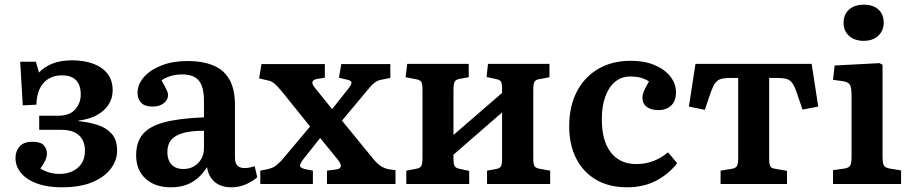

<svg xmlns="http://www.w3.org/2000/svg" viewBox="-20 -784 3883 818"><path d="M242 14Q182 14 138 -2Q94 -18 70 -46.5Q46 -75 46 -111Q46 -140 63.5 -160Q81 -180 117 -180Q154 -180 167 -164.5Q180 -149 180 -129Q180 -117 173.5 -102Q167 -87 152 -66Q170 -55 190 -49Q210 -43 235 -43Q262 -43 286.5 -53.5Q311 -64 326.5 -86Q342 -108 342 -142Q342 -170 330.5 -190Q319 -210 297 -220.5Q275 -231 240 -231H147V-291H229Q277 -291 300.5 -318Q324 -345 324 -381Q324 -422 304 -442.5Q284 -463 243 -463Q210 -463 186 -448Q162 -433 149 -405.5Q136 -378 135 -338L77 -335L66 -521H133L146 -475Q167 -498 202 -512.5Q237 -527 287 -527Q337 -527 376 -513Q415 -499 437.5 -470.5Q460 -442 460 -399Q460 -366 443 -339Q426 -312 393.5 -294Q361 -276 314 -270V-268Q356 -264 393.5 -252.5Q431 -241 455 -215Q479 -189 479 -143Q479 -102 453 -66.5Q427 -31 375 -8.5Q323 14 242 14Z M708 14Q640 14 600 -23Q560 -60 560 -122Q560 -179 589 -213Q618 -247 681.5 -263.5Q745 -280 849 -284V-356Q849 -394 839.5 -419Q830 -444 809.5 -455.5Q789 -467 755 -467Q730 -467 705.5 -459.5Q681 -452 668 -441Q678 -425 684 -413Q690 -401 693 -393.5Q696 -386 696 -379Q696 -359 678 -344.5Q660 -330 630 -330Q598 -330 582 -345.5Q566 -361 566 -388Q566 -425 593.5 -456Q621 -487 669 -505.5Q717 -524 777 -524Q846 -524 891.5 -504Q937 -484 959 -442.5Q981 -401 981 -338V-113Q981 -90 991 -79Q1001 -68 1022 -68Q1032 -68 1042.5 -70Q1053 -72 1065 -76L1076 -29Q1057 -11 1027 1.5Q997 14 967 14Q921 14 894.5 -9Q868 -32 862 -72Q846 -46 824 -26.5Q802 -7 773.5 3.5Q745 14 708 14ZM761 -64Q787 -64 806.5 -75.5Q826 -87 837.5 -107Q849 -127 849 -153V-227Q796 -227 761 -217.5Q726 -208 709.5 -188Q693 -168 693 -136Q693 -103 710.5 -83.5Q728 -64 761 -64Z M1089 0V-57L1124 -64Q1134 -67 1141.5 -70Q1149 -73 1158 -80.5Q1167 -88 1181 -102L1301 -245L1182 -393Q1162 -417 1149.5 -428Q1137 -439 1118 -442L1084 -450L1094 -511H1364V-453L1328 -447Q1314 -444 1311 -435Q1308 -426 1324 -407L1395 -319L1463 -405Q1478 -423 1477.5 -432Q1477 -441 1457 -445L1424 -453L1434 -511H1643V-452L1608 -445Q1595 -443 1586.5 -438.5Q1578 -434 1569 -426Q1560 -418 1548 -403L1437 -270L1567 -111Q1579 -96 1589.5 -86.5Q1600 -77 1611 -71.5Q1622 -66 1635 -63L1665 -59V0H1373V-57L1411 -62Q1430 -64 1432 -75Q1434 -86 1419 -104L1344 -196L1271 -104Q1263 -93 1259.5 -85.5Q1256 -78 1260 -73Q1264 -68 1277 -64L1313 -57V0Z M1711 0V-57L1754 -65Q1770 -68 1775 -77.5Q1780 -87 1780 -113V-401Q1780 -426 1775 -434.5Q1770 -443 1755 -446L1708 -455L1715 -512H1977V-455L1938 -448Q1922 -445 1917 -435.5Q1912 -426 1912 -401V-209L2119 -388V-405Q2119 -427 2114.5 -435.5Q2110 -444 2094 -447L2053 -456L2059 -512H2321V-455L2279 -447Q2262 -445 2257 -435.5Q2252 -426 2252 -402V-107Q2252 -85 2257 -76.5Q2262 -68 2279 -65L2324 -57V0H2055V-57L2094 -64Q2110 -67 2114.5 -76Q2119 -85 2119 -110V-305L1912 -125V-108Q1912 -85 1917 -76.5Q1922 -68 1937 -65L1979 -56V0Z M2652 14Q2575 14 2520 -18Q2465 -50 2435 -108.5Q2405 -167 2405 -246Q2405 -330 2437 -392.5Q2469 -455 2528 -490Q2587 -525 2668 -525Q2726 -525 2769.5 -506.5Q2813 -488 2836.5 -457.5Q2860 -427 2860 -390Q2860 -368 2852 -351.5Q2844 -335 2827 -325Q2810 -315 2785 -315Q2753 -315 2735 -329Q2717 -343 2717 -368Q2717 -380 2723 -395Q2729 -410 2745 -437Q2728 -448 2709.5 -453Q2691 -458 2664 -458Q2628 -458 2601 -436Q2574 -414 2559 -373Q2544 -332 2544 -275Q2544 -184 2582.5 -134.5Q2621 -85 2691 -85Q2729 -85 2762.5 -97.5Q2796 -110 2826 -135L2865 -89Q2830 -43 2776 -14.5Q2722 14 2652 14Z M3050 0V-57L3099 -65Q3115 -68 3120 -77.5Q3125 -87 3125 -113V-452H3095Q3073 -452 3059 -449.5Q3045 -447 3035.5 -439Q3026 -431 3018 -414.5Q3010 -398 3001 -370L2983 -316L2915 -330L2943 -512H3438L3466 -330L3399 -317L3380 -373Q3369 -408 3359 -425Q3349 -442 3333 -447Q3317 -452 3286 -452H3257V-108Q3257 -86 3261.5 -76.5Q3266 -67 3282 -65L3333 -56V0Z M3529 0V-59L3578 -66Q3597 -69 3602.5 -79Q3608 -89 3608 -116V-375Q3608 -410 3601.5 -422Q3595 -434 3572 -438L3529 -444L3536 -505L3727 -515L3740 -508V-113Q3740 -93 3744.5 -81.5Q3749 -70 3770 -66L3819 -58V0ZM3660 -610Q3621 -610 3597.5 -631Q3574 -652 3574 -687Q3574 -722 3597 -743Q3620 -764 3660 -764Q3700 -764 3722.5 -743.5Q3745 -723 3745 -688Q3745 -653 3721.5 -631.5Q3698 -610 3660 -610Z"/></svg>

Font: Literata 18pt SemiBold
Style: Regular
Weight: 600
Designer: Latin by Veronika Burian and Jose Scaglione. Greek by Irene Vlachou. Cyrillic by Vera Evstafieva.
Foundry: TypeTogether
Version: Version 3.103;gftools[0.9.29]